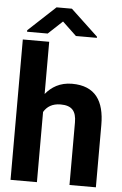

<svg xmlns="http://www.w3.org/2000/svg" viewBox="-61 -979 651 1022"><g transform="rotate(5 264.0 -468.0)"><path d="M35 0H176V-375C193 -404 221 -423 266 -423C326 -423 350 -395 350 -334V0H491V-333C491 -460 442 -538 317 -538C252 -538 207 -509 176 -471V-750H35ZM54 -793H164L240 -864L315 -793H427V-799L281 -936H199L54 -801Z"/></g></svg>

Font: Asimov Pro
Style: Bd
Weight: 700
Designer: Google
Version: Version 2.000980; 2014